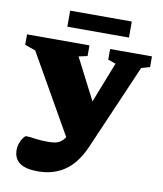

<svg xmlns="http://www.w3.org/2000/svg" viewBox="-98 -776 927 1089"><g transform="rotate(10 365.0 -232.0)"><path d="M194.5 232.5Q122 232.5 88.5 207.2Q55 182 55 134Q55 112 62.5 92.2Q70 72.5 79.8 60Q89.5 47.5 95.5 47.5Q113 47.5 146 52.5Q179 57.5 222 57.5Q269.5 57.5 289 44.5Q308.5 31.5 318 15.5L319.5 13.5L61 -440L-0.5 -462V-522H359V-460.5L309 -449.5L431 -212L522.5 -445.5L478 -460.5V-522H719V-460.5L670 -446.5L457.5 44Q415 142 349.5 187.2Q284 232.5 194.5 232.5ZM217 -604.5V-697H572V-604.5Z"/></g></svg>

Font: Newsreader 6pt ExtraBold
Style: Regular
Weight: 800
Designer: Hugues Gentile
Foundry: Production Type
Version: Version 1.003; ttfautohint (v1.8.3)